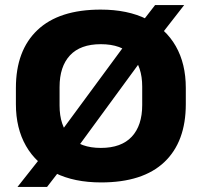

<svg xmlns="http://www.w3.org/2000/svg" viewBox="-20 -695 788 750"><path d="M375 17.6Q269.9 17.6 195.5 -19.2Q121.1 -56 81.6 -124.9Q42.1 -193.8 42.1 -288.2V-351.6Q42.1 -497.8 126.3 -577.6Q210.5 -657.5 373.3 -657.5Q478.9 -657.5 553.2 -620.3Q627.6 -583.2 666.7 -514.6Q705.8 -446 705.8 -351.6V-288.2Q705.8 -141.2 621.9 -61.8Q537.9 17.6 375 17.6ZM48.4 35.1 157.2 -102.5 197.4 -152.5 491.4 -551.6 522.9 -594 585.9 -675.3H699.5L587.8 -531.9L554.9 -490.3L258.8 -85.9L229.9 -50.3L163.9 35.1ZM373.9 -117.2Q453.9 -117.2 494.7 -161Q535.5 -204.8 535.5 -284.7V-356.7Q535.5 -434.3 495.2 -478.4Q454.9 -522.4 373.9 -522.4Q294 -522.4 253.3 -478.7Q212.7 -435 212.7 -355V-282.9Q212.7 -204.1 253.5 -160.7Q294.3 -117.2 373.9 -117.2Z"/></svg>

Font: Anek Gurmukhi Medium SemiExpanded
Style: Regular
Weight: 500
Width: 6
Version: Version 1.003